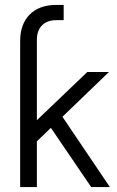

<svg xmlns="http://www.w3.org/2000/svg" viewBox="-20 -761 475 781"><path d="M351 0 187 -241 130 -186V0H62V-594Q62 -663 101 -702Q140 -741 209 -741H239V-679H209Q172 -679 151 -658Q130 -637 130 -599V-272L335 -468H423L234 -286L427 0Z"/></svg>

Font: Didact Gothic
Style: Regular
Weight: 400
Designer: Daniel Johnson
Foundry: Daniel Johnson
Version: Version 2.101;PS 002.101;hotconv 1.0.88;makeotf.lib2.5.64775